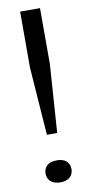

<svg xmlns="http://www.w3.org/2000/svg" viewBox="-86 -765 380 808"><g transform="rotate(-10 104.5 -360.5)"><path d="M83 -199 62 -490V-729H147V-490L127 -199ZM105 8Q77 8 63 -5.5Q49 -19 49 -39Q49 -60 63 -73Q77 -86 105 -86Q132 -86 146 -73Q160 -60 160 -39Q160 -19 146 -5.5Q132 8 105 8Z"/></g></svg>

Font: Mona Sans Expanded
Style: Regular
Weight: 400
Width: 7
Designer: Deni Anggara
Foundry: GitHub
Version: Version 2.000